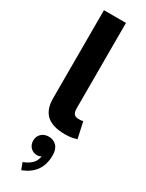

<svg xmlns="http://www.w3.org/2000/svg" viewBox="-265 -763 840 1105"><g transform="rotate(30 154.5 -210.5)"><path d="M224.8 3.4Q141.1 3.4 101.7 -32.7Q62.4 -68.9 62.4 -141.7V-727.5H208.8V-161.8Q208.8 -135.5 218 -123.7Q227.1 -111.9 249.2 -111.9Q261 -111.9 267.4 -112.7Q273.8 -113.6 278.6 -115.3L301.9 -8.3Q290.2 -4.4 270.1 -0.5Q250 3.4 224.8 3.4ZM110.4 307.9 93.5 263.9Q139.1 245.7 156.8 220.6Q174.6 195.4 174.6 155.9Q174.6 149.7 174.6 144Q174.6 138.3 174.6 132.6H189Q189 155.2 179.2 171.6Q169.4 188.1 146.2 188.1Q119.8 188.1 102.3 170.5Q84.9 152.9 84.9 125.2Q84.9 97 103.8 79.1Q122.7 61.1 152.2 61.1Q183.3 61.1 203.9 82Q224.6 103 224.6 143.3Q224.6 203.7 196.6 244.8Q168.5 286 110.4 307.9Z"/></g></svg>

Font: Inter Variable LoSnoCo
Style: Regular
Weight: 400
Designer: Rasmus Andersson
Foundry: rsms
Version: Version 4.000;git-a52131595; featfreeze: case,dlig,ss01,ss02